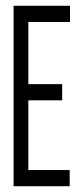

<svg xmlns="http://www.w3.org/2000/svg" viewBox="-20 -644 290 664"><path d="M27 0V-624H222V-568H78V-353H195V-297H78V-56H221V0Z"/></svg>

Font: Inconsolata UltraCondensed
Style: Regular
Weight: 400
Width: 1
Monospace: yes
Designer: Raph Levien, Cyreal, Brenton Simpson
Foundry: Raph Levien, Cyreal, Google
Version: Version 3.001; ttfautohint (v1.8.2.53-6de2)